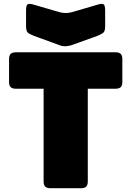

<svg xmlns="http://www.w3.org/2000/svg" viewBox="-20 -997 696 1017"><path d="M409 0H247Q228 0 219.5 -8.5Q211 -17 211 -36V-527H64Q45 -527 36.5 -535.5Q28 -544 28 -563V-684Q28 -703 36.5 -711.5Q45 -720 64 -720H592Q611 -720 619.5 -711.5Q628 -703 628 -684V-563Q628 -544 619.5 -535.5Q611 -527 592 -527H445V-36Q445 -17 436.5 -8.5Q428 0 409 0ZM359 -932 496 -972Q521 -980 529 -974Q537 -968 537 -941V-860Q537 -833 528.5 -825Q520 -817 496 -807L368 -761Q359 -757 348.5 -755Q338 -753 329 -752Q320 -752 312 -753Q304 -754 297 -757L160 -807Q135 -817 126.5 -825Q118 -833 118 -860V-941Q118 -968 126 -974Q134 -980 160 -972L297 -932Q314 -928 328 -928Q342 -928 359 -932Z"/></svg>

Font: Bungee
Style: Regular
Weight: 400
Designer: David Jonathan Ross
Foundry: David Jonathan Ross
Version: Version 1.000;PS 1.0;hotconv 1.0.72;makeotf.lib2.5.5900